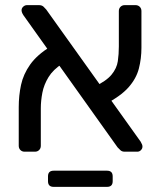

<svg xmlns="http://www.w3.org/2000/svg" viewBox="-20 -591 628 748"><path d="M466 0Q455 0 449 -6Q443 -12 438 -17L71 -532Q64 -543 64 -551Q64 -559 70.5 -565Q77 -571 85 -571H132Q143 -571 149.5 -565Q156 -559 160 -554L528 -39Q532 -32 533.5 -28Q535 -24 535 -20Q535 -12 529 -6Q523 0 515 0ZM76 0Q66 0 59.5 -6.5Q53 -13 53 -23V-173Q53 -219 62 -260.5Q71 -302 97.5 -339.5Q124 -377 177 -410L223 -343Q187 -320 169 -290.5Q151 -261 145 -229.5Q139 -198 139 -169V-23Q139 -13 132.5 -6.5Q126 0 116 0ZM386 -183 345 -252Q394 -275 414.5 -300Q435 -325 439 -352.5Q443 -380 443 -410V-548Q443 -558 449.5 -564.5Q456 -571 466 -571H508Q518 -571 524.5 -564.5Q531 -558 531 -548V-405Q531 -363 521 -324Q511 -285 480.5 -250.5Q450 -216 386 -183ZM189 137Q167 137 167 115V96Q167 74 189 74H397Q419 74 419 96V115Q419 137 397 137Z"/></svg>

Font: DVN-Rubik
Style: Regular
Weight: 400
Designer: Hubert and Fischer
Foundry: Hubert & Fischer
Version: Version 2.102